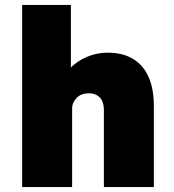

<svg xmlns="http://www.w3.org/2000/svg" viewBox="-20 -760 705 780"><path d="M70 0V-740H268V-427L225 -415Q236 -453 264.5 -482.5Q293 -512 333 -529Q373 -546 418 -546Q478 -546 520 -521Q562 -496 583.5 -447.5Q605 -399 605 -330V0H402V-313Q402 -335 395 -350Q388 -365 374 -373Q360 -381 341 -381Q326 -381 313.5 -376.5Q301 -372 292 -363Q283 -354 278 -343Q273 -332 273 -318V0H172Q134 0 108.5 0Q83 0 70 0Z"/></svg>

Font: Lexend Deca Black
Style: Regular
Weight: 900
Designer: Bonnie Shaver-Troup, Thomas Jockin
Foundry: Lexend
Version: Version 1.007